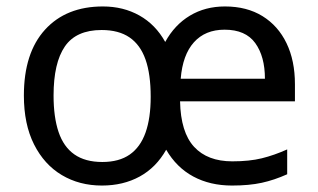

<svg xmlns="http://www.w3.org/2000/svg" viewBox="-20 -565 986 595"><path d="M677 -545Q745 -545 793.5 -515Q842 -485 868 -431Q894 -377 894 -304V-251H538Q540 -155 581.5 -110Q623 -65 700 -65Q753 -65 791.5 -74.5Q830 -84 870 -102V-25Q830 -7 791 1.5Q752 10 699 10Q631 10 579 -18Q527 -46 495 -101Q464 -46 413 -18Q362 10 296 10Q226 10 171.5 -22.5Q117 -55 85.5 -117.5Q54 -180 54 -269Q54 -401 119.5 -473Q185 -545 299 -545Q362 -545 412 -517Q462 -489 492 -435Q521 -488 568.5 -516.5Q616 -545 677 -545ZM295 -472Q216 -472 181 -421Q146 -370 146 -269Q146 -202 161.5 -156Q177 -110 210.5 -86.5Q244 -63 297 -63Q349 -63 382 -86Q415 -109 431 -154Q447 -199 447 -265Q447 -335 431 -380.5Q415 -426 381.5 -449Q348 -472 295 -472ZM676 -473Q616 -473 581 -434Q546 -395 540 -321H801Q801 -390 771 -431.5Q741 -473 676 -473Z"/></svg>

Font: Noto Sans Meetei Mayek
Style: Regular
Weight: 400
Designer: Monotype Design Team and Neelakash Kshetrimayum
Foundry: Monotype Imaging Inc.
Version: Version 2.002